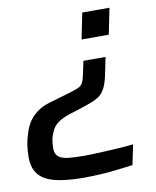

<svg xmlns="http://www.w3.org/2000/svg" viewBox="-83 -572 666 820"><g transform="rotate(-10 250.5 -162.0)"><path d="M216 186Q160 186 118 179.5Q76 173 49.5 158.5Q23 144 10 119.5Q-3 95 -3 60Q-3 30 1 4.5Q5 -21 12 -40Q19 -65 30 -83.5Q41 -102 55 -115.5Q69 -129 86.5 -139Q104 -149 125 -155L197 -176Q235 -187 251.5 -193.5Q268 -200 275 -212Q282 -224 287 -249L299 -306H395L378 -224Q370 -188 357.5 -167.5Q345 -147 325.5 -136.5Q306 -126 279 -117L224 -99Q199 -92 180 -84Q161 -76 147.5 -65.5Q134 -55 125.5 -39.5Q117 -24 111 -2Q109 8 108 18.5Q107 29 107 40Q107 65 121.5 76.5Q136 88 164 91Q192 94 235 94Q251 94 276 93Q301 92 330.5 90.5Q360 89 390 87Q420 85 446 82L428 169Q397 173 359 177.5Q321 182 283.5 184Q246 186 216 186ZM307 -397 330 -510H448L425 -397Z"/></g></svg>

Font: Saira Expanded Medium
Style: Italic
Weight: 500
Width: 7
Italic angle: -12°
Designer: Hector Gatti with collaboration of the Omnibus-Type team
Foundry: Omnibus-Type
Version: Version 1.101